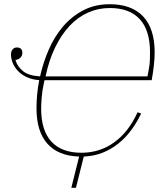

<svg xmlns="http://www.w3.org/2000/svg" viewBox="-20 -730 795 910"><path d="M500 -710Q604 -710 658.5 -652Q713 -594 713 -482Q713 -452 709 -417.5Q705 -383 699 -350H191L188 -336Q180 -300 177.5 -267.5Q175 -235 175 -215Q175 -112 223.5 -59Q272 -6 366 -6Q453 -6 521.5 -55.5Q590 -105 632 -198L649 -192Q629 -150 602.5 -114Q576 -78 542 -50.5Q508 -23 467 -6.5Q426 10 377 12L340 160H318L355 12Q256 9 204.5 -49Q153 -107 153 -216Q153 -248 156 -281.5Q159 -315 166 -350Q130 -353 104.5 -365.5Q79 -378 63 -396Q47 -414 39.5 -434Q32 -454 32 -472Q32 -486 39.5 -495.5Q47 -505 60 -505Q86 -505 86 -479Q86 -467 77.5 -457.5Q69 -448 54 -446V-443Q63 -414 89.5 -392.5Q116 -371 170 -368Q184 -432 210.5 -493.5Q237 -555 277.5 -603Q318 -651 373.5 -680.5Q429 -710 500 -710ZM500 -692Q446 -692 397.5 -670.5Q349 -649 310 -607.5Q271 -566 241.5 -505.5Q212 -445 196 -368H679L685 -400Q690 -426 690.5 -447Q691 -468 691 -483Q691 -586 642.5 -639Q594 -692 500 -692Z"/></svg>

Font: IBM Plex Serif Thin
Style: Italic
Weight: 100
Italic angle: -14°
Designer: Mike Abbink, Paul van der Laan, Pieter van Rosmalen
Foundry: Bold Monday
Version: Version 3.001